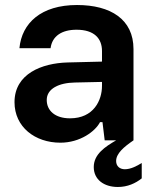

<svg xmlns="http://www.w3.org/2000/svg" viewBox="-20 -557 611 762"><path d="M219.7 9.3C298.8 9.3 358.9 -36.6 377 -72.3H386.7L395.5 0H440.9C397 25.4 352.1 55.2 352.1 106C352.1 155.8 392.6 185.1 447.8 185.1C486.3 185.1 518.1 170.4 542.5 150.9V89.8C523.9 101.6 499 114.7 475.6 114.7C455.6 114.7 440.9 103 440.9 82C440.9 52.2 471.2 26.4 509.8 0V-362.3C509.8 -480 419.4 -537.1 285.6 -537.1C143.1 -537.1 66.4 -465.3 57.1 -365.7H180.7C187 -414.1 225.6 -439 283.7 -439C354 -439 384.8 -404.3 384.8 -354.5V-312.5L247.6 -309.1C147.5 -306.2 37.6 -265.1 37.6 -151.4C37.6 -53.2 118.7 9.3 219.7 9.3ZM165.5 -160.2C165.5 -205.6 214.8 -228.5 277.3 -229.5L384.8 -231.9V-216.3C384.8 -159.2 352.1 -87.4 257.8 -87.4C198.2 -87.4 165.5 -118.2 165.5 -160.2Z"/></svg>

Font: Wand UI Pro Bold
Style: Regular
Weight: 700
Designer: Andreas Faust
Version: Version 1.003;FEAKit 1.0